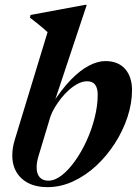

<svg xmlns="http://www.w3.org/2000/svg" viewBox="-20 -757 567 789"><path d="M138.5 -116.5Q134.5 -103.5 132.5 -91.8Q130.5 -80 130.5 -69.5Q130.5 -43 143 -28.8Q155.5 -14.5 178.5 -14.5Q205.5 -14.5 233.8 -36.5Q262 -58.5 288.5 -95.8Q315 -133 336 -179Q357 -225 369.2 -274Q381.5 -323 381.5 -368Q381.5 -394.5 371 -408.8Q360.5 -423 338 -423Q320 -423 301.2 -413.5Q282.5 -404 264.8 -388.5Q247 -373 231.8 -353.8Q216.5 -334.5 205 -315.2Q193.5 -296 187.5 -279ZM175.5 -625Q166.5 -633.5 155 -643Q143.5 -652.5 130.5 -663Q117.5 -673.5 103 -684.5L105.5 -695.5L329 -737H336.5L198.5 -322.5L192.5 -327Q233 -390 271.2 -429.2Q309.5 -468.5 345.5 -487.2Q381.5 -506 413 -506Q465.5 -506 494 -473.8Q522.5 -441.5 522.5 -386.5Q522.5 -332.5 504 -276.2Q485.5 -220 452.5 -168.5Q419.5 -117 375.8 -76.2Q332 -35.5 280.8 -11.8Q229.5 12 175 12Q107.5 12 69 -23.5Q30.5 -59 30.5 -118Q30.5 -133 33 -149.5Q35.5 -166 41 -183.5Z"/></svg>

Font: Newsreader 60pt SemiBold
Style: Italic
Weight: 600
Italic angle: -17°
Designer: Hugues Gentile
Foundry: Production Type
Version: Version 1.003